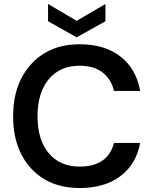

<svg xmlns="http://www.w3.org/2000/svg" viewBox="-20 -935 772 967"><path d="M382 12Q227 12 136.5 -87Q46 -186 46 -349Q46 -512 137 -612Q228 -712 382 -712Q507 -712 586.5 -650.5Q666 -589 686 -477H554Q540 -537 496 -570.5Q452 -604 381 -604Q282 -604 225.5 -536Q169 -468 169 -349Q169 -231 225.5 -163.5Q282 -96 381 -96Q523 -96 554 -215H686Q666 -108 586.5 -48Q507 12 382 12ZM366 -747 222 -828V-915L366 -830L511 -915V-828Z"/></svg>

Font: AWOL-DM SemiBold
Style: Regular
Weight: 600
Designer: Colophon Foundry, Jonny Pinhorn, Mikhail Sharanda
Foundry: Colophon Foundry
Version: Version 1.000;Glyphs 3.2.3 (3260)